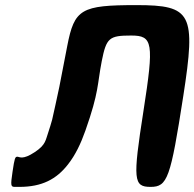

<svg xmlns="http://www.w3.org/2000/svg" viewBox="-20 -731 760 751"><path d="M514 -711C297 -711 271 -696 243 -551L212 -391C201 -340 192 -297 184 -263C179 -246 175 -231 170 -217C158 -183 160 -165 116 -136C68 -104 56 -118 48 -118C39 -118 37 -113 29 -59C21 -5 22 0 38 0H56C144 0 201 -30 246 -88C275 -125 296 -169 314 -220C368 -373 360 -400 378 -492C396 -583 407 -592 493 -592C578 -592 583 -565 541 -296C499 -27 502 0 569 0C635 0 647 -33 697 -356C747 -678 730 -711 514 -711Z"/></svg>

Font: Asimov Print
Style: AIt
Weight: 500
Designer: Google
Version: Version 2.000980: 2014